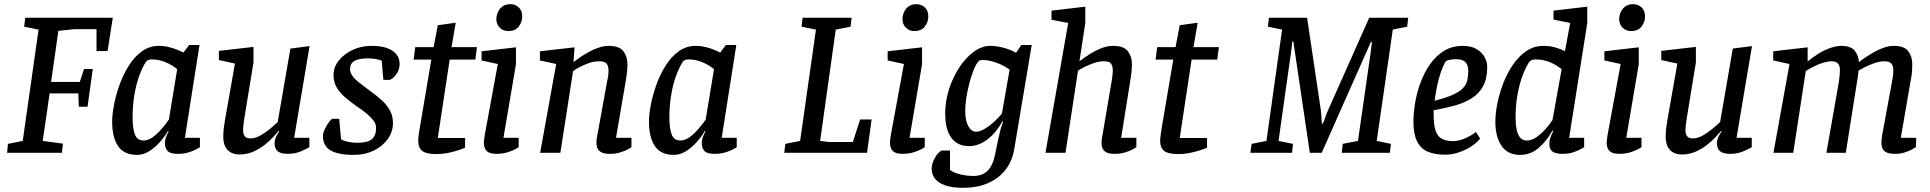

<svg xmlns="http://www.w3.org/2000/svg" viewBox="-20 -733 9260 921"><path d="M14 0 18 -43 89 -57 165 -591 96 -605 101 -648H521L496 -488H443V-593H336L260 -585L225 -340H363L383 -402H425L400 -221H358L356 -285H218L185 -57L282 -44L277 0Z M637 10Q575 10 546.5 -32Q518 -74 518 -150Q518 -182 526.5 -228Q535 -274 552.5 -323.5Q570 -373 596.5 -416Q623 -459 659.5 -486Q696 -513 742 -513Q767 -513 791 -507Q815 -501 833.5 -493Q852 -485 860 -481L887 -517H937L867 -72H939V-27Q937 -25 922 -17Q907 -9 884.5 -2Q862 5 833 5Q796 5 783.5 -9.5Q771 -24 771 -46Q771 -59 775.5 -72.5Q780 -86 789 -103L786 -105Q770 -77 746 -50.5Q722 -24 694.5 -7Q667 10 637 10ZM669 -59Q691 -59 713.5 -75.5Q736 -92 756 -115.5Q776 -139 790 -159L830 -401Q808 -420 775.5 -434Q743 -448 709 -448Q697 -448 691 -445Q685 -442 681 -438Q662 -409 647 -366.5Q632 -324 624 -274Q616 -224 616 -171Q616 -117 627 -88Q638 -59 669 -59Z M1129 8Q1105 8 1087.5 -1.5Q1070 -11 1060.5 -30Q1051 -49 1051 -77Q1051 -89 1052 -103.5Q1053 -118 1055.5 -132.5Q1058 -147 1059 -156L1107 -428L1030 -445V-489L1196 -508V-434L1152 -165Q1151 -158 1149.5 -147Q1148 -136 1147 -126Q1146 -116 1146 -108Q1146 -90 1154 -79.5Q1162 -69 1181 -69Q1204 -69 1229 -83Q1254 -97 1276.5 -116Q1299 -135 1312 -147L1373 -500L1465 -512L1391 -72H1464V-27Q1450 -18 1422 -6.5Q1394 5 1360 5Q1328 5 1312.5 -7Q1297 -19 1297 -47Q1297 -59 1302.5 -73Q1308 -87 1320 -103L1317 -105Q1308 -94 1290 -75Q1272 -56 1248 -37Q1224 -18 1193.5 -5Q1163 8 1129 8Z M1678 10Q1601 10 1565 -12Q1529 -34 1529 -80Q1529 -94 1538 -113.5Q1547 -133 1558.5 -148Q1570 -163 1576 -163H1607L1616 -65Q1626 -58 1648 -53Q1670 -48 1693 -48Q1744 -48 1764 -65.5Q1784 -83 1784 -120Q1784 -138 1772 -154Q1760 -170 1739.5 -187.5Q1719 -205 1691 -223Q1659 -246 1633.5 -268Q1608 -290 1594 -315.5Q1580 -341 1580 -373Q1580 -411 1605 -442.5Q1630 -474 1671.5 -493.5Q1713 -513 1762 -513Q1827 -513 1862 -490Q1897 -467 1897 -425Q1897 -403 1884 -381.5Q1871 -360 1851 -350H1819L1811 -442Q1799 -447 1781 -450Q1763 -453 1747 -453Q1700 -453 1679.5 -440.5Q1659 -428 1659 -401Q1659 -385 1671 -368.5Q1683 -352 1705 -335Q1727 -318 1755 -297Q1789 -273 1813.5 -250Q1838 -227 1851.5 -201Q1865 -175 1865 -143Q1865 -101 1840 -66Q1815 -31 1772.5 -10.5Q1730 10 1678 10Z M2071 6Q2024 6 2005 -9.5Q1986 -25 1986 -59Q1986 -67 1988 -80.5Q1990 -94 1991 -104L2049 -447H1964L1972 -507H2060L2080 -612L2166 -624L2146 -507H2268L2260 -447H2137L2080 -71H2211V-25Q2208 -23 2187.5 -15.5Q2167 -8 2136.5 -1Q2106 6 2071 6Z M2361 5Q2328 5 2314.5 -9Q2301 -23 2301 -49Q2301 -55 2302.5 -65.5Q2304 -76 2305 -84L2368 -426L2290 -443V-487L2455 -506V-425L2395 -72H2468V-27Q2466 -25 2451 -17Q2436 -9 2413 -2Q2390 5 2361 5ZM2418 -584Q2393 -584 2377 -600.5Q2361 -617 2361 -641Q2361 -658 2368.5 -675Q2376 -692 2391 -702.5Q2406 -713 2428 -713Q2452 -713 2468.5 -697.5Q2485 -682 2485 -654Q2485 -628 2468.5 -606Q2452 -584 2418 -584Z M2905 5Q2881 5 2867 -1.5Q2853 -8 2847 -20Q2841 -32 2841 -49Q2841 -57 2842 -66Q2843 -75 2845 -82L2893 -347Q2896 -357 2897.5 -370Q2899 -383 2899 -396Q2899 -416 2890 -427.5Q2881 -439 2854 -439Q2828 -439 2802 -429.5Q2776 -420 2756.5 -409Q2737 -398 2729 -392L2668 0H2571L2648 -426L2570 -443V-487L2736 -506L2731 -437H2734Q2746 -447 2765.5 -460Q2785 -473 2807 -485Q2829 -497 2853 -505Q2877 -513 2899 -513Q2951 -513 2970.5 -487Q2990 -461 2990 -424Q2990 -411 2988.5 -395.5Q2987 -380 2985 -366Q2983 -352 2981 -341L2935 -72H3009V-27Q3007 -25 2992.5 -17Q2978 -9 2955.5 -2Q2933 5 2905 5Z M3212 10Q3150 10 3121.5 -32Q3093 -74 3093 -150Q3093 -182 3101.5 -228Q3110 -274 3127.5 -323.5Q3145 -373 3171.5 -416Q3198 -459 3234.5 -486Q3271 -513 3317 -513Q3342 -513 3366 -507Q3390 -501 3408.5 -493Q3427 -485 3435 -481L3462 -517H3512L3442 -72H3514V-27Q3512 -25 3497 -17Q3482 -9 3459.5 -2Q3437 5 3408 5Q3371 5 3358.5 -9.5Q3346 -24 3346 -46Q3346 -59 3350.5 -72.5Q3355 -86 3364 -103L3361 -105Q3345 -77 3321 -50.5Q3297 -24 3269.5 -7Q3242 10 3212 10ZM3244 -59Q3266 -59 3288.5 -75.5Q3311 -92 3331 -115.5Q3351 -139 3365 -159L3405 -401Q3383 -420 3350.5 -434Q3318 -448 3284 -448Q3272 -448 3266 -445Q3260 -442 3256 -438Q3237 -409 3222 -366.5Q3207 -324 3199 -274Q3191 -224 3191 -171Q3191 -117 3202 -88Q3213 -59 3244 -59Z M3742 0 3747 -43 3818 -57 3894 -591 3825 -605 3830 -648H4065L4060 -605L3989 -591L3914 -57L3956 -52H4071L4106 -160H4161L4139 0Z M4309 5Q4276 5 4262.5 -9Q4249 -23 4249 -49Q4249 -55 4250.5 -65.5Q4252 -76 4253 -84L4316 -426L4238 -443V-487L4403 -506V-425L4343 -72H4416V-27Q4414 -25 4399 -17Q4384 -9 4361 -2Q4338 5 4309 5ZM4366 -584Q4341 -584 4325 -600.5Q4309 -617 4309 -641Q4309 -658 4316.5 -675Q4324 -692 4339 -702.5Q4354 -713 4376 -713Q4400 -713 4416.5 -697.5Q4433 -682 4433 -654Q4433 -628 4416.5 -606Q4400 -584 4366 -584Z M4600 168Q4527 168 4488 144Q4449 120 4449 74Q4449 63 4453.5 49.5Q4458 36 4464.5 24Q4471 12 4480 2.5Q4489 -7 4497 -11H4537V82Q4553 95 4585 103Q4617 111 4649 111Q4691 111 4716 87.5Q4741 64 4752 14Q4760 -27 4767 -59Q4774 -91 4780 -114Q4786 -137 4792 -148L4788 -151Q4758 -95 4715.5 -63.5Q4673 -32 4629 -32Q4573 -32 4543.5 -72Q4514 -112 4514 -189Q4514 -248 4532.5 -305.5Q4551 -363 4582 -410Q4613 -457 4651.5 -485Q4690 -513 4730 -513Q4759 -513 4792 -504.5Q4825 -496 4854 -480L4879 -517H4929L4846 -22Q4832 68 4766.5 118Q4701 168 4600 168ZM4663 -101Q4685 -101 4719 -125Q4753 -149 4786 -188L4823 -399Q4793 -421 4757.5 -433Q4722 -445 4698 -445Q4685 -445 4680.5 -443.5Q4676 -442 4671 -436Q4659 -420 4648.5 -392.5Q4638 -365 4629.5 -332Q4621 -299 4615.5 -265Q4610 -231 4610 -201Q4610 -154 4625 -127.5Q4640 -101 4663 -101Z M5327 5Q5302 5 5288.5 -1.5Q5275 -8 5269.5 -20Q5264 -32 5264 -49Q5264 -57 5265 -66Q5266 -75 5268 -82L5313 -347Q5315 -359 5316.5 -372.5Q5318 -386 5318 -394Q5318 -414 5310.5 -426.5Q5303 -439 5276 -439Q5251 -439 5225.5 -430Q5200 -421 5180 -410.5Q5160 -400 5151 -394L5091 0H4995L5104 -623L5024 -638V-682L5186 -701V-623L5158 -439Q5176 -453 5203 -470.5Q5230 -488 5260 -500.5Q5290 -513 5319 -513Q5371 -513 5390.5 -487Q5410 -461 5410 -424Q5410 -411 5408.5 -395.5Q5407 -380 5405 -366Q5403 -352 5401 -341L5358 -72H5431V-27Q5429 -25 5414.5 -17Q5400 -9 5377.5 -2Q5355 5 5327 5Z M5630 6Q5583 6 5564 -9.5Q5545 -25 5545 -59Q5545 -67 5547 -80.5Q5549 -94 5550 -104L5608 -447H5523L5531 -507H5619L5639 -612L5725 -624L5705 -507H5827L5819 -447H5696L5639 -71H5770V-25Q5767 -23 5746.5 -15.5Q5726 -8 5695.5 -1Q5665 6 5630 6Z M5978 0 5984 -43 6055 -57 6130 -591 6062 -605 6067 -648H6250L6317 -197L6321 -140H6326L6346 -194L6548 -648H6735L6730 -605L6661 -591L6584 -57L6652 -43L6647 0H6416L6421 -43L6494 -57L6555 -482L6561 -532H6556L6320 0H6263L6184 -534H6179L6174 -490L6113 -57L6182 -43L6178 0Z M6913 9Q6861 9 6827.5 -6Q6794 -21 6777 -56Q6760 -91 6760 -148Q6760 -192 6768.5 -241.5Q6777 -291 6795 -339Q6813 -387 6841 -426.5Q6869 -466 6907.5 -489.5Q6946 -513 6996 -513Q7037 -513 7063 -497.5Q7089 -482 7101.5 -459Q7114 -436 7114 -413Q7114 -357 7095 -321Q7076 -285 7041 -262.5Q7006 -240 6959.5 -227Q6913 -214 6857 -204V-184Q6857 -135 6866 -107Q6875 -79 6896 -67.5Q6917 -56 6950 -56Q6975 -56 7004.5 -68Q7034 -80 7060 -100L7080 -68Q7062 -46 7034 -28.5Q7006 -11 6974.5 -1Q6943 9 6913 9ZM6862 -250Q6918 -264 6950.5 -279Q6983 -294 6998.5 -311Q7014 -328 7018.5 -348.5Q7023 -369 7023 -393Q7023 -408 7018.5 -420.5Q7014 -433 7001.5 -441Q6989 -449 6965 -449Q6947 -449 6933 -446Q6919 -443 6914 -437Q6902 -417 6891.5 -386.5Q6881 -356 6873.5 -320.5Q6866 -285 6862 -250Z M7272 10Q7212 10 7182.5 -33.5Q7153 -77 7153 -150Q7153 -188 7162.5 -236Q7172 -284 7190.5 -332.5Q7209 -381 7237 -422Q7265 -463 7301.5 -488Q7338 -513 7384 -513Q7416 -513 7443.5 -504.5Q7471 -496 7487 -488L7512 -623L7432 -639V-682L7594 -701V-623L7507 -72H7579V-27Q7576 -25 7561.5 -17Q7547 -9 7525 -2Q7503 5 7476 5Q7443 5 7427.5 -5.5Q7412 -16 7412 -43Q7412 -57 7416.5 -71Q7421 -85 7431 -105L7427 -107Q7402 -60 7362.5 -25Q7323 10 7272 10ZM7304 -59Q7328 -59 7351 -75.5Q7374 -92 7394 -114.5Q7414 -137 7427 -157L7471 -401Q7446 -422 7414 -435Q7382 -448 7345 -448Q7333 -448 7325.5 -443.5Q7318 -439 7315 -435Q7299 -411 7284 -371.5Q7269 -332 7259.5 -280.5Q7250 -229 7250 -169Q7250 -137 7255 -112Q7260 -87 7272 -73Q7284 -59 7304 -59Z M7747 5Q7714 5 7700.5 -9Q7687 -23 7687 -49Q7687 -55 7688.5 -65.5Q7690 -76 7691 -84L7754 -426L7676 -443V-487L7841 -506V-425L7781 -72H7854V-27Q7852 -25 7837 -17Q7822 -9 7799 -2Q7776 5 7747 5ZM7804 -584Q7779 -584 7763 -600.5Q7747 -617 7747 -641Q7747 -658 7754.5 -675Q7762 -692 7777 -702.5Q7792 -713 7814 -713Q7838 -713 7854.5 -697.5Q7871 -682 7871 -654Q7871 -628 7854.5 -606Q7838 -584 7804 -584Z M8048 8Q8024 8 8006.5 -1.5Q7989 -11 7979.5 -30Q7970 -49 7970 -77Q7970 -89 7971 -103.5Q7972 -118 7974.5 -132.5Q7977 -147 7978 -156L8026 -428L7949 -445V-489L8115 -508V-434L8071 -165Q8070 -158 8068.5 -147Q8067 -136 8066 -126Q8065 -116 8065 -108Q8065 -90 8073 -79.5Q8081 -69 8100 -69Q8123 -69 8148 -83Q8173 -97 8195.5 -116Q8218 -135 8231 -147L8292 -500L8384 -512L8310 -72H8383V-27Q8369 -18 8341 -6.5Q8313 5 8279 5Q8247 5 8231.5 -7Q8216 -19 8216 -47Q8216 -59 8221.5 -73Q8227 -87 8239 -103L8236 -105Q8227 -94 8209 -75Q8191 -56 8167 -37Q8143 -18 8112.5 -5Q8082 8 8048 8Z M9071 5Q9045 5 9030.5 -1.5Q9016 -8 9010.5 -20Q9005 -32 9005 -49Q9005 -57 9006 -66Q9007 -75 9008 -82L9057 -348Q9059 -356 9060.5 -370Q9062 -384 9062 -397Q9062 -417 9052.5 -428Q9043 -439 9020 -439Q8998 -439 8972.5 -430.5Q8947 -422 8926.5 -411.5Q8906 -401 8895 -394Q8894 -382 8893 -373Q8892 -364 8890 -354L8834 0H8741L8801 -341Q8803 -357 8804.5 -372.5Q8806 -388 8806 -399Q8806 -415 8797.5 -427Q8789 -439 8765 -439Q8749 -439 8727 -432.5Q8705 -426 8682.5 -415Q8660 -404 8642 -392L8582 0H8487L8564 -426L8486 -443V-487L8651 -506V-438Q8697 -476 8738.5 -494.5Q8780 -513 8812 -513Q8859 -513 8877.5 -489Q8896 -465 8897 -435Q8908 -444 8926.5 -456.5Q8945 -469 8968.5 -482.5Q8992 -496 9017 -504.5Q9042 -513 9065 -513Q9114 -513 9133.5 -487.5Q9153 -462 9153 -425Q9153 -410 9152 -394Q9151 -378 9148.5 -364Q9146 -350 9144 -339L9098 -72H9172L9170 -27Q9166 -24 9151.5 -16Q9137 -8 9116 -1.5Q9095 5 9071 5Z"/></svg>

Font: Faustina Light Medium
Style: Italic
Weight: 500
Italic angle: -8°
Version: Version 1.200